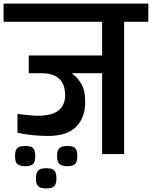

<svg xmlns="http://www.w3.org/2000/svg" viewBox="-56 -861 849 1073"><path d="M420 -282Q417.7 -200.3 367.5 -150.8Q317.3 -101.3 211.3 -101.3Q168.7 -101.3 125.8 -105.7Q83 -110 41.7 -119V-224.7Q76 -219.7 107.4 -217Q138.9 -214.3 154 -214.3Q212 -213.7 245.7 -228.7Q279.3 -243.7 293.8 -269.9Q308.3 -296.2 308.3 -328.3Q308.3 -348 303.5 -369.5Q298.7 -391 285 -409.7Q271.3 -428.3 244.3 -440.2Q217.3 -452 173 -452H104.7V-551H514.7V-739H-36V-840.7H773V-739H637.7V0H514.7V-452H347.7V-449Q379.3 -426.7 400.7 -387.8Q422 -349 420 -282ZM85.3 68Q61.3 68 44.7 58.5Q28 49 28 11.9Q28 -14.3 35.5 -26.3Q43 -38.3 56 -41.8Q69 -45.3 85.3 -45.3Q101.7 -45.3 114.2 -41.8Q126.7 -38.3 133.8 -26.3Q141 -14.3 141 11.9Q141 49 125.4 58.5Q109.8 68 85.3 68ZM320.7 68Q296.7 68 279.8 58.5Q263 49 263 11.9Q263 -14.3 270.8 -26.3Q278.7 -38.3 292 -41.8Q305.4 -45.3 321 -45.3Q337 -45.3 349.5 -41.8Q362 -38.3 369 -26.3Q376 -14.3 376 11.9Q376 49 360.3 58.5Q344.7 68 320.7 68ZM202.7 192Q187.1 192 173.7 188.5Q160.3 185 152.5 173Q144.7 161.1 144.7 137.1Q144.7 111 152.5 98.4Q160.3 85.9 173.7 82.4Q187.1 79 202.7 79Q218.3 79 231.3 82.4Q244.2 85.9 251.8 98.4Q259.3 111 259.3 137.1Q259.3 161.1 251.8 173Q244.3 185 231.2 188.5Q218 192 202.7 192Z"/></svg>

Font: Matangi Light
Style: Regular
Weight: 300
Designer: Prashant Pant
Foundry: The Graphic Ant
Version: Version 3.002